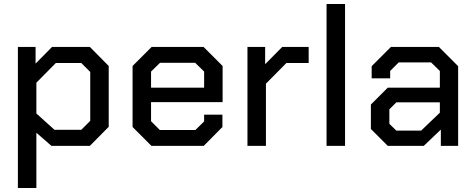

<svg xmlns="http://www.w3.org/2000/svg" viewBox="-20 -734 2390 966"><path d="M70 -498H159V-414L242 -498H432L527 -402V-96L432 0H239L163 -66V212H70ZM389 -81 434 -126V-372L389 -417H261L163 -318V-163L254 -81Z M647 -95V-402L743 -498H1004L1100 -402V-220H740V-124L784 -80H963L1007 -123V-157H1099V-95L1005 0H742ZM1007 -293V-374L962 -418H785L740 -374V-293Z M1225 -498H1314V-411L1400 -498H1533V-417H1421L1318 -313V0H1225Z M1623 -714H1716V0H1623Z M1846 -85V-208L1931 -293H2193V-377L2149 -420H1986L1943 -377V-340H1850V-401L1947 -498H2188L2285 -401V0H2198V-82L2112 0H1931ZM2099 -77 2193 -167V-219H1974L1939 -184V-111L1974 -77Z"/></svg>

Font: Chakra Petch Medium
Style: Regular
Weight: 500
Designer: Katatrad Aksorn Co.,Ltd.
Foundry: Cadson Demak Co.,Ltd.
Version: Version 1.000; ttfautohint (v1.6)